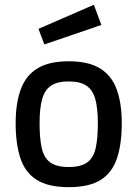

<svg xmlns="http://www.w3.org/2000/svg" viewBox="-20 -765 570 796"><path d="M264.9 10.9Q179.7 10.9 132 -19.5Q84.2 -49.8 64.6 -109.1Q44.9 -168.4 44.9 -254Q44.9 -336.9 65.9 -394.3Q86.8 -451.6 134.8 -481.2Q182.7 -510.9 264.9 -510.9Q347 -510.9 395 -481.2Q442.9 -451.6 463.9 -394.3Q484.8 -336.9 484.8 -254Q484.8 -168.4 465.2 -109.1Q445.5 -49.8 398 -19.5Q350.4 10.9 264.9 10.9ZM264.9 -72.6Q315.7 -72.6 341.8 -91.8Q367.8 -111 376.8 -151.4Q385.7 -191.8 385.7 -254Q385.7 -316 375.1 -354.1Q364.5 -392.2 338.2 -409.8Q311.9 -427.4 264.9 -427.4Q217.8 -427.4 191.5 -409.8Q165.3 -392.2 154.7 -354.1Q144.1 -316 144.1 -254Q144.1 -191.8 153 -151.4Q161.9 -111 188 -91.8Q214.1 -72.6 264.9 -72.6ZM163.9 -580.8 139.5 -645.4 369.1 -745.2 400.2 -661.5Z"/></svg>

Font: Titillium Web SemiBold
Style: Regular
Weight: 600
Designer: Mohamed Gaber, Accademia di Belle Arti di Urbino
Foundry: Kief Type Foundry, Accademia di Belle Arti di Urbino
Version: Version 3.000; ttfautohint (v1.8.4)